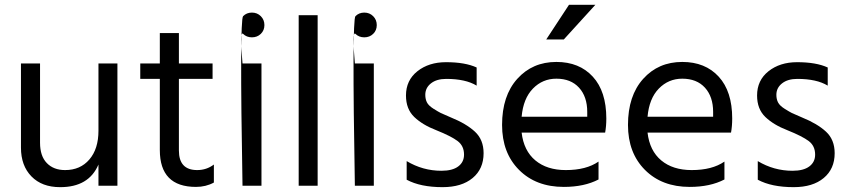

<svg xmlns="http://www.w3.org/2000/svg" viewBox="-20 -770 3514 796"><path d="M388.2 -506.8V-228Q388.2 -152.8 350.6 -108.9Q313 -64.9 250 -64.9Q202.1 -64.9 174.1 -94Q146 -123 146 -178.2V-506.8H66.9V-158.2Q66.9 -83 110.4 -38.6Q153.8 5.9 229 5.9Q348.1 6.3 388.2 -87.9V0H466.8V-506.8Z M721.7 -442.9H861.3V-506.8H721.7V-632.8H642.6V-506.8H561.5V-442.9H642.6V-147.9Q642.6 4.9 792.5 4.9Q833.5 4.9 866.7 -13.2V-87.9Q836.4 -64.9 797.4 -64.9Q721.7 -64.9 721.7 -146Z M985.4 0H1064V-506.8H985.4ZM985.4 0H1064V-506.8H985.4Q973.1 -644 987.8 -629.6Q1002.4 -615.2 1024.4 -615.2Q1046.4 -615.2 1061.3 -629.6Q1076.2 -644 1076.2 -666Q1076.2 -688 1061.3 -702.9Q1046.4 -717.8 1024.4 -717.8Q1002.4 -717.8 987.8 -702.9Q973.1 -688 985.4 0Z M1218.3 0H1296.9V-707H1218.3Z M1451.2 0H1529.8V-506.8H1451.2ZM1451.2 0H1529.8V-506.8H1451.2Q1439 -644 1453.6 -629.6Q1468.3 -615.2 1490.2 -615.2Q1512.2 -615.2 1527.1 -629.6Q1542 -644 1542 -666Q1542 -688 1527.1 -702.9Q1512.2 -717.8 1490.2 -717.8Q1468.3 -717.8 1453.6 -702.9Q1439 -688 1451.2 0Z M1956.1 -490.2Q1908.2 -512.2 1829.1 -512.2Q1757.8 -512.2 1710.4 -474.6Q1663.1 -437 1663.1 -374Q1663.1 -317.9 1697.5 -284.9Q1731.9 -252 1789.1 -230Q1851.1 -205.1 1877.4 -185.1Q1903.8 -165 1903.8 -128.9Q1903.8 -98.1 1879.9 -80.1Q1856 -62 1810.1 -62Q1732.9 -62 1666 -102.1V-24.9Q1723.1 5.9 1814.9 5.9Q1894 5.9 1939.5 -32Q1984.9 -69.8 1984.9 -134.8Q1984.9 -190.9 1949 -224.1Q1913.1 -257.3 1849.1 -283.2Q1816.9 -296.9 1807.4 -301.5Q1797.9 -306.2 1777.3 -319.1Q1756.8 -332 1750 -345.5Q1743.2 -358.9 1743.2 -377Q1743.2 -405.8 1766.6 -424.3Q1790 -442.9 1830.1 -442.9Q1910.2 -442.9 1956.1 -415Z M2414.6 -286.1H2142.6Q2149.4 -361.8 2189.5 -402.8Q2229.5 -443.8 2286.6 -443.8Q2346.7 -443.8 2380.6 -406.5Q2414.6 -369.1 2414.6 -306.2ZM2461.4 -100.1Q2410.6 -64.9 2325.7 -64.9Q2247.6 -64.9 2199.5 -105Q2151.4 -145 2142.6 -220.2H2488.8Q2493.7 -246.6 2493.7 -278.8Q2493.7 -391.1 2437.7 -452.1Q2381.8 -513.2 2286.6 -513.2Q2187.5 -513.2 2124.5 -443.1Q2061.5 -373 2061.5 -252Q2061.5 -136.2 2131.8 -65.7Q2202.1 4.9 2317.4 4.9Q2402.3 4.9 2461.4 -25.9ZM2338.9 -750 2244.6 -606.4H2317.4L2448.2 -750Z M2936.5 -286.1H2664.6Q2671.4 -361.8 2711.4 -402.8Q2751.5 -443.8 2808.6 -443.8Q2868.7 -443.8 2902.6 -406.5Q2936.5 -369.1 2936.5 -306.2ZM2983.4 -100.1Q2932.6 -64.9 2847.7 -64.9Q2769.5 -64.9 2721.4 -105Q2673.3 -145 2664.6 -220.2H3010.7Q3015.6 -246.6 3015.6 -278.8Q3015.6 -391.1 2959.7 -452.1Q2903.8 -513.2 2808.6 -513.2Q2709.5 -513.2 2646.5 -443.1Q2583.5 -373 2583.5 -252Q2583.5 -136.2 2653.8 -65.7Q2724.1 4.9 2839.4 4.9Q2924.3 4.9 2983.4 -25.9Z M3411.6 -490.2Q3363.8 -512.2 3284.7 -512.2Q3213.4 -512.2 3166 -474.6Q3118.7 -437 3118.7 -374Q3118.7 -317.9 3153.1 -284.9Q3187.5 -252 3244.6 -230Q3306.6 -205.1 3333 -185.1Q3359.4 -165 3359.4 -128.9Q3359.4 -98.1 3335.4 -80.1Q3311.5 -62 3265.6 -62Q3188.5 -62 3121.6 -102.1V-24.9Q3178.7 5.9 3270.5 5.9Q3349.6 5.9 3395 -32Q3440.4 -69.8 3440.4 -134.8Q3440.4 -190.9 3404.5 -224.1Q3368.7 -257.3 3304.7 -283.2Q3272.5 -296.9 3262.9 -301.5Q3253.4 -306.2 3232.9 -319.1Q3212.4 -332 3205.6 -345.5Q3198.7 -358.9 3198.7 -377Q3198.7 -405.8 3222.2 -424.3Q3245.6 -442.9 3285.6 -442.9Q3365.7 -442.9 3411.6 -415Z"/></svg>

Font: FAU Chimera
Style: Regular
Weight: 400
Version: Version 1.002;hotconv 1.0.117;makeotfexe 2.5.65602